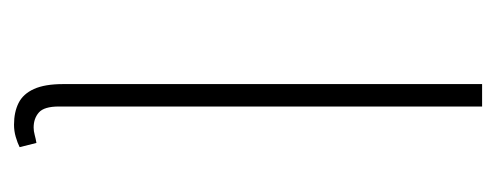

<svg xmlns="http://www.w3.org/2000/svg" viewBox="-237 -463 708 274"><g transform="rotate(90 117.0 -326.0)"><path d="M158 8Q140 8 127 1.5Q114 -5 107 -20.5Q100 -36 100 -62V-660H132V-56Q132 -35 140.5 -27.5Q149 -20 162 -20Q167 -20 172.5 -21.5Q178 -23 184 -24L190 0Q184 3 175.5 5.5Q167 8 158 8Z"/></g></svg>

Font: Source Sans 3
Style: Regular
Weight: 200
Designer: Paul D. Hunt
Foundry: Adobe
Version: Version 3.046;hotconv 1.0.118;makeotfexe 2.5.65603